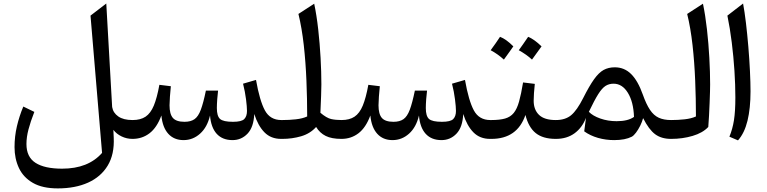

<svg xmlns="http://www.w3.org/2000/svg" viewBox="-20 -774 4272 1070"><path d="M572.3 -754.4 605 -177.7Q610.4 -145 639.2 -125Q668 -105 718.3 -105H718.8V0H718.3Q686 0 657.7 -13.7Q629.4 -27.3 611.8 -50.3L613.8 -6.3Q618.2 85.9 580.3 148.7Q542.5 211.4 470.9 243.7Q399.4 275.9 302.2 275.9Q216.3 275.9 163.1 245.1Q109.9 214.4 85.4 162.1Q61 109.9 61 45.9Q61 -13.7 74.2 -70.1Q87.4 -126.5 109.9 -180.2L171.4 -150.4Q149.9 -95.7 138.7 -52.7Q127.4 -9.8 127.4 28.8Q127.4 101.1 178 133.5Q228.5 166 326.2 166Q471.7 166 548.8 78.1L484.4 -687Z M1275.9 6.8Q1219.7 6.8 1187.7 -28.3Q1155.8 -63.5 1150.4 -130.4Q1135.3 -65.4 1095.2 -29.3Q1055.2 6.8 1002.9 6.8Q949.7 6.8 917.7 -28.6Q885.7 -64 879.4 -130.4Q854.5 -63 813.5 -31.5Q772.5 0 718.8 0Q702.1 0 702.1 -33.2V-71.8Q702.1 -105 718.8 -105Q763.2 -105 791.3 -123.8Q819.3 -142.6 837.2 -185.5Q855 -228.5 868.2 -301.3L932.1 -293.5Q929.2 -266.6 927 -235.4Q924.8 -204.1 924.8 -187Q924.8 -138.2 943.6 -116.7Q962.4 -95.2 1008.3 -95.2Q1043 -95.2 1064 -109.9Q1085 -124.5 1099.1 -162.4Q1113.3 -200.2 1127.4 -269H1195.3Q1192.9 -252.4 1190.7 -221.9Q1188.5 -191.4 1188.5 -171.9Q1188.5 -127 1206.3 -111.1Q1224.1 -95.2 1278.3 -95.2Q1326.2 -95.2 1341.3 -110.6Q1356.4 -126 1356.4 -155.8Q1356.4 -178.2 1351.1 -220.7Q1345.7 -263.2 1334.5 -307.6L1406.7 -328.6Q1427.2 -212.4 1456.3 -158.7Q1485.4 -105 1547.9 -105H1553.7V0H1546.4Q1489.7 0 1453.9 -36.4Q1418 -72.8 1397 -138.7Q1393.6 -64.9 1359.4 -29.1Q1325.2 6.8 1275.9 6.8Z M1731 -753.4Q1744.6 -689 1753.4 -610.1Q1762.2 -531.2 1766.6 -451.7Q1771 -372.1 1771 -303.7Q1771 -285.2 1769.5 -239.7Q1768.1 -194.3 1765.6 -145.5Q1800.3 -116.2 1825.4 -110.6Q1850.6 -105 1882.8 -105H1883.3V0H1882.8Q1828.1 0 1795.2 -16.4Q1762.2 -32.7 1741.7 -66.4Q1708.5 -29.3 1658.2 -14.6Q1607.9 0 1553.7 0Q1537.1 0 1537.1 -33.2V-71.8Q1537.1 -105 1553.7 -105Q1591.8 -105 1629.2 -109.1Q1666.5 -113.3 1691.9 -125Q1691.9 -222.2 1687.7 -324.5Q1683.6 -426.8 1672.9 -522.7Q1662.1 -618.7 1643.1 -696.3Z M2440.4 6.8Q2384.3 6.8 2352.3 -28.3Q2320.3 -63.5 2314.9 -130.4Q2299.8 -65.4 2259.8 -29.3Q2219.7 6.8 2167.5 6.8Q2114.3 6.8 2082.3 -28.6Q2050.3 -64 2043.9 -130.4Q2019 -63 1978 -31.5Q1937 0 1883.3 0Q1866.7 0 1866.7 -33.2V-71.8Q1866.7 -105 1883.3 -105Q1927.7 -105 1955.8 -123.8Q1983.9 -142.6 2001.7 -185.5Q2019.5 -228.5 2032.7 -301.3L2096.7 -293.5Q2093.8 -266.6 2091.6 -235.4Q2089.4 -204.1 2089.4 -187Q2089.4 -138.2 2108.2 -116.7Q2127 -95.2 2172.9 -95.2Q2207.5 -95.2 2228.5 -109.9Q2249.5 -124.5 2263.7 -162.4Q2277.8 -200.2 2292 -269H2359.9Q2357.4 -252.4 2355.2 -221.9Q2353 -191.4 2353 -171.9Q2353 -127 2370.8 -111.1Q2388.7 -95.2 2442.9 -95.2Q2490.7 -95.2 2505.9 -110.6Q2521 -126 2521 -155.8Q2521 -178.2 2515.6 -220.7Q2510.3 -263.2 2499 -307.6L2571.3 -328.6Q2591.8 -212.4 2620.8 -158.7Q2649.9 -105 2712.4 -105H2718.3V0H2710.9Q2654.3 0 2618.4 -36.4Q2582.5 -72.8 2561.5 -138.7Q2558.1 -64.9 2523.9 -29.1Q2489.7 6.8 2440.4 6.8Z M2714.4 -494.1Q2743.7 -533.7 2766.6 -568.8Q2800.3 -556.2 2840.8 -515.6Q2827.6 -496.6 2814.5 -478.5Q2801.3 -460.4 2788.1 -441.9Q2754.4 -472.7 2714.4 -494.1ZM2871.1 -494.1Q2892.6 -523.4 2923.3 -568.8Q2956.5 -555.7 2998 -515.6Q2968.3 -473.6 2944.8 -441.9Q2915 -469.7 2871.1 -494.1ZM2718.3 0Q2701.7 0 2701.7 -33.2V-71.8Q2701.7 -105 2718.3 -105Q2765.1 -105 2794.9 -113.5Q2824.7 -122.1 2843 -144.5Q2861.3 -167 2872.8 -208.3Q2884.3 -249.5 2895 -314.5L2960.4 -306.6Q2957.5 -279.3 2955.8 -255.4Q2954.1 -231.4 2954.1 -212.4Q2954.1 -162.6 2983.9 -133.8Q3013.7 -105 3077.1 -105H3077.6V0H3077.1Q3005.4 0 2965.3 -32.5Q2925.3 -64.9 2908.2 -133.3Q2862.8 0 2718.3 0Z M3406.2 -398.9Q3459.5 -398.9 3497.3 -361.3Q3535.2 -323.7 3562.5 -246.6Q3581.5 -192.9 3602.3 -161.9Q3623 -130.9 3651.1 -117.9Q3679.2 -105 3719.7 -105H3720.2V0H3719.7Q3666 0 3631.1 -25.9Q3596.2 -51.8 3564 -115.7Q3558.6 -95.2 3547.9 -73.5Q3537.1 -51.8 3524.4 -34.9Q3511.7 -18.1 3501 -12.2Q3463.9 6.8 3402.8 6.8Q3356 6.8 3312.5 -5.6Q3269 -18.1 3235.8 -42L3245.6 -117.2Q3224.6 -62.5 3181.9 -31.2Q3139.2 0 3077.6 0Q3061 0 3061 -33.2V-71.8Q3061 -105 3077.6 -105Q3130.9 -105 3163.3 -132.3Q3195.8 -159.7 3230 -227.5Q3264.2 -295.4 3290.8 -332.5Q3317.4 -369.6 3344.2 -384.3Q3371.1 -398.9 3406.2 -398.9ZM3399.4 -307.6Q3374 -307.6 3354.5 -295.2Q3335 -282.7 3313.7 -249Q3292.5 -215.3 3261.7 -150.9Q3283.2 -128.4 3325.4 -113.5Q3367.7 -98.6 3416.5 -98.6Q3480 -98.6 3513.2 -122.6Q3510.3 -206.1 3479 -256.8Q3447.8 -307.6 3399.4 -307.6Z M3897.5 -753.4Q3911.1 -688.5 3919.9 -609.9Q3928.7 -531.2 3933.1 -451.7Q3937.5 -372.1 3937.5 -303.7Q3937.5 -290.5 3936.8 -262.7Q3936 -234.9 3934.6 -200Q3933.1 -165 3931.4 -129.9Q3929.7 -94.7 3927.2 -66.4Q3896 -33.2 3839.8 -16.6Q3783.7 0 3720.2 0Q3703.6 0 3703.6 -33.2V-71.8Q3703.6 -105 3720.2 -105Q3758.3 -105 3795.7 -109.1Q3833 -113.3 3858.4 -125Q3858.4 -222.2 3854.2 -324.5Q3850.1 -426.8 3839.4 -522.9Q3828.6 -619.1 3809.6 -696.3Z M4121.1 -754.4Q4129.4 -710.4 4137 -647.2Q4144.5 -584 4150.4 -514.2Q4156.2 -444.3 4159.4 -378.7Q4162.6 -313 4162.6 -264.6Q4162.6 -170.4 4145.8 -101.3Q4128.9 -32.2 4092.8 8.3L4044.9 -12.2Q4062.5 -54.7 4070.3 -104Q4078.1 -153.3 4078.1 -231.4Q4078.1 -300.8 4073 -379.4Q4067.9 -458 4058.1 -537.1Q4048.3 -616.2 4033.7 -687Z"/></svg>

Font: Pinar-DS1-FD Medium
Style: Regular
Weight: 500
Designer: Amin Abedi
Version: Version 3.000